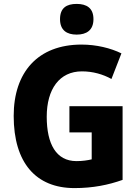

<svg xmlns="http://www.w3.org/2000/svg" viewBox="-20 -1003 715 982"><path d="M372 -983C321 -983 287 -963 287 -905C287 -848 322 -826 372 -826C422 -826 458 -848 458 -905C458 -962 423 -983 372 -983ZM335 -460V-326H449V-188C428 -183 402 -179 371 -179C267 -179 219 -267 219 -406C219 -547 284 -638 399 -638C455 -638 507 -623 550 -599L601 -730C546 -757 473 -775 397 -775C174 -775 50 -634 50 -410C50 -170 164 -41 361 -41C455 -41 534 -57 607 -83V-460Z"/></svg>

Font: Noto Sans Tamil UI SemiCondensed ExtraBold
Style: Regular
Weight: 800
Width: 4
Designer: Jelle Bosma - Monotype Design Team
Foundry: Monotype Imaging Inc.
Version: Version 2.004